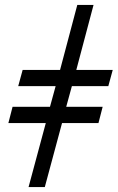

<svg xmlns="http://www.w3.org/2000/svg" viewBox="-20 -760 478 780"><path d="M438 -476 420 -410H272L249 -326H397L380 -260H232L162 0H96L166 -260H14L31 -326H183L206 -410H54L72 -476H224L294 -740H360L290 -476Z"/></svg>

Font: STIX MathJax Latin
Style: Bold Italic
Weight: 700
Italic angle: -16.33°
Designer: MicroPress Inc., with final additions and corrections provided by Coen Hoffman, Elsevier (retired)
Version: Version 1.1.1